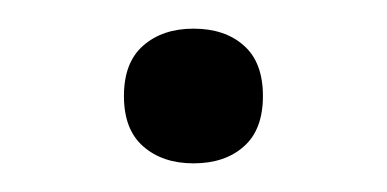

<svg xmlns="http://www.w3.org/2000/svg" viewBox="-20 -107 270 134"><path d="M115 -87Q137 -87 150.2 -75.2Q163.5 -63.5 163.5 -40Q163.5 -16.5 150.2 -4.8Q137 7 115 7Q93.5 7 80 -4.8Q66.5 -16.5 66.5 -40Q66.5 -63.5 80 -75.2Q93.5 -87 115 -87Z"/></svg>

Font: Newsreader 9pt ExtraLight
Style: Regular
Weight: 250
Designer: Hugues Gentile
Foundry: Production Type
Version: Version 1.003